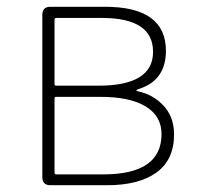

<svg xmlns="http://www.w3.org/2000/svg" viewBox="-20 -547 582 567"><path d="M129 0Q105 0 105 -24V-503Q105 -527 129 -527H290Q470 -527 470 -397Q470 -309 389 -284Q383 -282 383 -280Q383 -278 389 -277Q430 -268 459 -239Q494 -205 494 -150Q494 -75 442 -37.5Q390 0 296 0ZM141 -37Q141 -32 146 -32H285Q457 -32 457 -151Q457 -204 410.5 -232.5Q364 -261 276 -261H146Q141 -261 141 -256ZM141 -299Q141 -294 146 -294H271Q432 -294 432 -394Q432 -494 281 -494H146Q141 -494 141 -489Z"/></svg>

Font: Resource Han Rounded KR ExtraLight
Style: Regular
Weight: 250
Designer: Cyano Hao (round all glyphs); Ryoko NISHIZUKA 西塚涼子 (kana, bopomofo & ideographs); Paul D. Hunt (Latin, Greek & Cyrillic)
Foundry: Cyano Hao
Version: 0.990